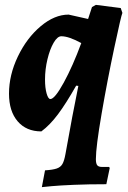

<svg xmlns="http://www.w3.org/2000/svg" viewBox="-20 -528 527 789"><path d="M302 -175 293 -176Q251 -102 218 -58Q185 -14 150 12Q88 12 52.5 -29.5Q17 -71 17 -143Q17 -220 53.5 -296Q90 -372 147 -420Q204 -468 262 -468L342 -450L358 -499L374 -508L476 -495L483 -475Q478 -465 449.5 -331Q421 -197 397.5 -60.5Q374 76 374 126Q374 144 379.5 151Q385 158 399 158H428L431 162L417 229Q343 229 284 231.5Q225 234 192.5 237Q160 240 152 241L165 172Q197 170 213 164.5Q229 159 236.5 146Q244 133 249 105L277 -48ZM314 -351Q263 -379 232 -379Q216 -379 200.5 -352.5Q185 -326 175 -284.5Q165 -243 165 -201Q165 -167 171.5 -144Q178 -121 187 -121Q205 -121 242 -188.5Q279 -256 314 -351Z"/></svg>

Font: Alegreya ExtraBold
Style: Italic
Weight: 800
Italic angle: -7°
Designer: Juan Pablo del Peral
Foundry: Huerta Tipografica
Version: Version 2.007; ttfautohint (v1.6)